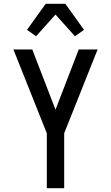

<svg xmlns="http://www.w3.org/2000/svg" viewBox="-20 -997 588 1017"><path d="M228 0V-291L51 -735H151L274 -416L397 -735H497L320 -291V0ZM171 -805 123 -839 222 -977H326L425 -839L377 -805L274 -920Z"/></svg>

Font: Iosevka Semi-Condensed Medium
Style: Regular
Weight: 500
Monospace: yes
Designer: Belleve Invis
Foundry: Belleve Invis
Version: Version 27.3.5